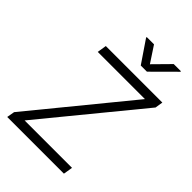

<svg xmlns="http://www.w3.org/2000/svg" viewBox="-269 -1053 1165 1165"><g transform="rotate(45 313.0 -470.5)"><path d="M22.4 0 31.2 -50.1 536.6 -667.6H131.7L141 -727.3H626.1L618.3 -677.2L111.9 -59.7H518.8L508.9 0ZM340.6 -941.4 408.4 -838.4 509.9 -941.4H572.1L571 -936.4L427.6 -793.7H374.6L277.7 -936.4L278.4 -941.4Z"/></g></svg>

Font: Inter Light  BETA
Style: Italic
Weight: 300
Italic angle: 9.39999°
Designer: Rasmus Andersson
Foundry: rsms
Version: Version 3.011;git-f93a4a705